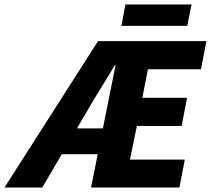

<svg xmlns="http://www.w3.org/2000/svg" viewBox="-56 -834 938 854"><path d="M-36 0 380 -651H862L838 -526H602L577 -399H776L752 -274H553L522 -124H766L742 0H349L458 -544H455Q427 -497 399.5 -453Q372 -409 345 -363L132 0ZM139 -148 164 -263H478L456 -148ZM484 -719 502 -814H796L777 -719Z"/></svg>

Font: Source Sans 3 ExtraLight ExtraBold
Style: Italic
Weight: 800
Italic angle: -11°
Version: Version 3.052;hotconv 1.1.0;makeotfexe 2.6.0